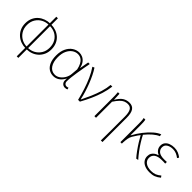

<svg xmlns="http://www.w3.org/2000/svg" viewBox="145 -1748 3014 3014"><g transform="rotate(45 1651.5 -241.5)"><path d="M339 11Q286 11 236 -7Q186 -25 146 -60.5Q106 -96 82.5 -147Q59 -198 59 -264Q59 -330 82.5 -381.5Q106 -433 146 -467.5Q186 -502 236 -520Q286 -538 339 -538V-507Q275 -507 220 -477.5Q165 -448 131 -393.5Q97 -339 97 -264Q97 -190 131 -135Q165 -80 220 -50Q275 -20 339 -20ZM361 11V-20Q425 -20 480 -50Q535 -80 569 -135Q603 -190 603 -264Q603 -339 571 -393.5Q539 -448 484.5 -477.5Q430 -507 361 -507V-538Q417 -538 467.5 -520Q518 -502 557 -467.5Q596 -433 618.5 -381.5Q641 -330 641 -264Q641 -198 617.5 -147Q594 -96 554.5 -60.5Q515 -25 465 -7Q415 11 361 11ZM332 198V-681H367V198Z M955 13Q898 13 854 -16Q810 -45 784.5 -103.5Q759 -162 759 -249Q759 -342 791 -407Q823 -472 875.5 -506Q928 -540 988 -540Q1024 -540 1059.5 -524Q1095 -508 1123 -472Q1151 -436 1164 -376H1166L1193 -527H1228Q1217 -470 1206 -408.5Q1195 -347 1185.5 -287Q1176 -227 1170 -173.5Q1164 -120 1164 -79Q1164 -53 1179.5 -36.5Q1195 -20 1217 -20Q1227 -20 1237.5 -22.5Q1248 -25 1255 -28L1263 2Q1255 6 1243 9.5Q1231 13 1214 13Q1174 13 1149.5 -18Q1125 -49 1136 -109H1133Q1066 13 955 13ZM958 -20Q1002 -20 1041.5 -47.5Q1081 -75 1108 -121Q1135 -167 1139 -222L1148 -328Q1135 -387 1116 -422.5Q1097 -458 1074.5 -476.5Q1052 -495 1029.5 -501Q1007 -507 987 -507Q938 -507 894.5 -477Q851 -447 824 -389.5Q797 -332 797 -249Q797 -145 839.5 -82.5Q882 -20 958 -20Z M1496 0Q1473 -96 1442.5 -190.5Q1412 -285 1373.5 -371Q1335 -457 1287 -526L1320 -540Q1352 -492 1382 -431Q1412 -370 1438 -303Q1464 -236 1485 -168Q1506 -100 1519 -37H1524Q1561 -111 1597 -194Q1633 -277 1659 -362.5Q1685 -448 1692 -527H1729Q1717 -436 1690 -349Q1663 -262 1624.5 -176Q1586 -90 1536 0Z M2199 198Q2200 132 2200.5 65Q2201 -2 2201 -68.5Q2201 -135 2201 -201.5Q2201 -268 2201 -334Q2201 -421 2176.5 -464Q2152 -507 2096 -507Q2059 -507 2028 -494Q1997 -481 1965 -448Q1933 -415 1894 -356V0H1858V-396Q1858 -428 1857.5 -457.5Q1857 -487 1853 -527H1888L1894 -401H1896Q1941 -478 1989.5 -509Q2038 -540 2099 -540Q2170 -540 2202.5 -490.5Q2235 -441 2235 -339V198Z M2435 0V-396Q2435 -428 2434 -462Q2433 -496 2426 -527H2462Q2467 -509 2469 -475.5Q2471 -442 2471 -409V-191H2475Q2519 -273 2575.5 -345.5Q2632 -418 2691.5 -470Q2751 -522 2803 -540L2807 -504Q2762 -486 2710 -442.5Q2658 -399 2605.5 -334.5Q2553 -270 2504 -188Q2484 -155 2477 -112.5Q2470 -70 2468 -24V0ZM2794 7Q2758 -33 2718 -88Q2678 -143 2641 -202.5Q2604 -262 2577 -313L2603 -333Q2629 -281 2665.5 -222Q2702 -163 2745 -105.5Q2788 -48 2831 0Z M3092 13Q3029 13 2983 -6.5Q2937 -26 2912.5 -61Q2888 -96 2888 -141Q2888 -181 2904.5 -208.5Q2921 -236 2947.5 -253Q2974 -270 3003 -277V-282Q2962 -299 2939.5 -331.5Q2917 -364 2917 -405Q2917 -450 2941.5 -480Q2966 -510 3007 -525Q3048 -540 3098 -540Q3146 -540 3185.5 -523.5Q3225 -507 3259 -480L3241 -452Q3207 -478 3172 -492.5Q3137 -507 3096 -507Q3038 -507 2996 -481.5Q2954 -456 2954 -403Q2954 -357 2990.5 -325.5Q3027 -294 3111 -294Q3126 -294 3138.5 -294.5Q3151 -295 3171 -296V-259Q3148 -261 3131 -261Q3114 -261 3095 -261Q3012 -261 2969 -230Q2926 -199 2926 -143Q2926 -86 2972 -53Q3018 -20 3096 -20Q3145 -20 3182 -34.5Q3219 -49 3261 -84L3281 -56Q3236 -19 3193.5 -3Q3151 13 3092 13Z"/></g></svg>

Font: Shanggu Sans SC VF
Style: Regular
Weight: 250
Designer: GuiWonder
Version: Version 1.021